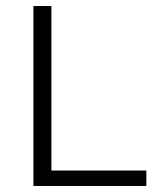

<svg xmlns="http://www.w3.org/2000/svg" viewBox="-20 -615 511 635"><path d="M90.5 0V-595H150V-51H464V0Z"/></svg>

Font: Encode Sans SC Light
Style: Regular
Weight: 300
Version: Version 3.002